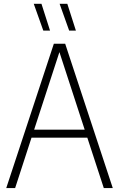

<svg xmlns="http://www.w3.org/2000/svg" viewBox="-20 -964 610 984"><path d="M12 0 256 -740H314L558 0H512L427.5 -258.5H141.5L57.5 0ZM155 -299.5H414L284.5 -697ZM334.5 -807 285.5 -944.5H325L369 -807ZM202 -807 153 -944.5H192.5L236.5 -807Z"/></svg>

Font: Encode Sans Cnd XLt
Style: Regular
Weight: 200
Width: 3
Designer: Multiple Designers
Foundry: Impallari Type
Version: Version 3.002; ttfautohint (v1.8.3) -l 8 -r 50 -G 200 -x 14 